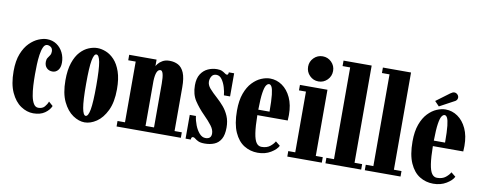

<svg xmlns="http://www.w3.org/2000/svg" viewBox="-64 -1062 3471 1381"><g transform="rotate(10 1671.0 -371.0)"><path d="M218.5 11Q171.5 11 127.5 -18.5Q83.5 -48 55.5 -108.8Q27.5 -169.5 27.5 -263.5Q27.5 -339.5 48 -391Q68.5 -442.5 99.5 -473.2Q130.5 -504 164.2 -517.8Q198 -531.5 224 -531.5Q265.5 -531.5 296 -510.8Q326.5 -490 343 -456.2Q359.5 -422.5 359.5 -383.5Q359.5 -347.5 343.2 -328.2Q327 -309 302.5 -309Q277 -309 260.5 -325.2Q244 -341.5 244 -370Q244 -388 251.5 -399.2Q259 -410.5 266.5 -421.5Q274 -432.5 274 -449Q274 -471 261.2 -480.8Q248.5 -490.5 234 -490.5Q216 -490.5 205.8 -468Q195.5 -445.5 190.5 -410.8Q185.5 -376 184.2 -337.5Q183 -299 183 -267.5Q183 -227 185.2 -186Q187.5 -145 194 -110.8Q200.5 -76.5 213.5 -55.5Q226.5 -34.5 247.5 -34.5Q277.5 -34.5 293.5 -53Q309.5 -71.5 316.5 -92L347.5 -65Q335.5 -35 302.8 -12Q270 11 218.5 11Z M593.5 11Q551.5 11 508 -18.2Q464.5 -47.5 435.2 -108.2Q406 -169 406 -263.5Q406 -340.5 423.8 -392.2Q441.5 -444 469.8 -474.5Q498 -505 530.8 -518.2Q563.5 -531.5 593.5 -531.5Q623.5 -531.5 656.5 -518.2Q689.5 -505 718 -474.5Q746.5 -444 764.5 -392.2Q782.5 -340.5 782.5 -263.5Q782.5 -169 753 -108.2Q723.5 -47.5 680 -18.2Q636.5 11 593.5 11ZM593.5 -36.5Q612.5 -36.5 622 -88.8Q631.5 -141 631.5 -263.5Q631.5 -386.5 622 -435.8Q612.5 -485 593.5 -485Q576 -485 566.5 -435.8Q557 -386.5 557 -263.5Q557 -141 566.5 -88.8Q576 -36.5 593.5 -36.5Z M826 0V-40H880.5V-483.5H826V-523.5H1026V-475.5Q1027 -479.5 1037.5 -493.2Q1048 -507 1068.8 -519.2Q1089.5 -531.5 1120.5 -531.5Q1156 -531.5 1183.5 -516.8Q1211 -502 1226.8 -464.8Q1242.5 -427.5 1242.5 -359V-40H1295.5V0ZM1030.5 -368.5V-40H1092.5V-360.5Q1092.5 -454 1067 -454Q1033.5 -454 1030.5 -368.5Z M1471 11Q1440 11 1423.8 3.2Q1407.5 -4.5 1398.8 -12.2Q1390 -20 1381.5 -20Q1368 -20 1368 0H1330V-173.5H1375Q1379 -141 1392 -107.5Q1405 -74 1425 -51.5Q1445 -29 1469.5 -29Q1511.5 -29 1511.5 -68.5Q1511.5 -96.5 1489.5 -125.5Q1467.5 -154.5 1432.5 -189.5Q1389.5 -232.5 1359.5 -278Q1329.5 -323.5 1329.5 -390Q1329.5 -441 1349.5 -472Q1369.5 -503 1401 -517.2Q1432.5 -531.5 1467 -531.5Q1490.5 -531.5 1504.5 -524.8Q1518.5 -518 1527.2 -511.2Q1536 -504.5 1542.5 -504.5Q1547 -504.5 1550.2 -508.5Q1553.5 -512.5 1553.5 -523.5H1592.5V-354.5H1547.5Q1545.5 -380 1536 -412Q1526.5 -444 1510 -467.2Q1493.5 -490.5 1469.5 -490.5Q1445.5 -490.5 1434.8 -472.5Q1424 -454.5 1424 -434Q1424 -408.5 1445.2 -384Q1466.5 -359.5 1503 -327Q1528 -304.5 1551.8 -276.8Q1575.5 -249 1591 -212.8Q1606.5 -176.5 1606.5 -129Q1606.5 -76 1589 -45.2Q1571.5 -14.5 1540.8 -1.8Q1510 11 1471 11Z M1857.5 10Q1803 10 1758 -17.8Q1713 -45.5 1686 -106Q1659 -166.5 1659 -263.5Q1659 -337.5 1677.8 -388.8Q1696.5 -440 1726.5 -471.5Q1756.5 -503 1790.2 -517.2Q1824 -531.5 1854 -531.5Q1902.5 -531.5 1943 -503.5Q1983.5 -475.5 2008 -423Q2032.5 -370.5 2032.5 -296.5Q2032.5 -277 2031 -256H1809Q1810 -174 1817.5 -125.8Q1825 -77.5 1839.8 -57Q1854.5 -36.5 1877.5 -36.5Q1916 -36.5 1939.5 -55.2Q1963 -74 1973.5 -93.5L2006.5 -67Q1993.5 -39.5 1952.8 -14.8Q1912 10 1857.5 10ZM1854 -490.5Q1843 -490.5 1833 -476Q1823 -461.5 1816.5 -419.8Q1810 -378 1809 -296H1891Q1891 -377 1886.2 -418.8Q1881.5 -460.5 1873.2 -475.5Q1865 -490.5 1854 -490.5Z M2199.5 -571Q2161.5 -571 2134.8 -598Q2108 -625 2108 -663.5Q2108 -701 2134.8 -727.8Q2161.5 -754.5 2199.5 -754.5Q2237 -754.5 2263.8 -727.8Q2290.5 -701 2290.5 -663.5Q2290.5 -625 2263.8 -598Q2237 -571 2199.5 -571ZM2073 0V-40H2124V-483.5H2073V-523.5H2274V-40H2325V0Z M2351.5 0V-40H2407V-710H2351.5V-750H2557V-40H2612.5V0Z M2639 0V-40H2694.5V-710H2639V-750H2844.5V-40H2900V0Z M3139.5 10Q3085 10 3040 -17.8Q2995 -45.5 2968 -106Q2941 -166.5 2941 -263.5Q2941 -337.5 2959.8 -388.8Q2978.5 -440 3008.5 -471.5Q3038.5 -503 3072.2 -517.2Q3106 -531.5 3136 -531.5Q3184.5 -531.5 3225 -503.5Q3265.5 -475.5 3290 -423Q3314.5 -370.5 3314.5 -296.5Q3314.5 -277 3313 -256H3091Q3092 -174 3099.5 -125.8Q3107 -77.5 3121.8 -57Q3136.5 -36.5 3159.5 -36.5Q3198 -36.5 3221.5 -55.2Q3245 -74 3255.5 -93.5L3288.5 -67Q3275.5 -39.5 3234.8 -14.8Q3194 10 3139.5 10ZM3136 -490.5Q3125 -490.5 3115 -476Q3105 -461.5 3098.5 -419.8Q3092 -378 3091 -296H3173Q3173 -377 3168.2 -418.8Q3163.5 -460.5 3155.2 -475.5Q3147 -490.5 3136 -490.5ZM3083.5 -544.5 3051 -578.5 3148.5 -651Q3164.5 -663 3176.5 -663Q3186.5 -663 3194 -657.8Q3201.5 -652.5 3205.5 -645.5Q3209.5 -638.5 3209.5 -630.5Q3209.5 -609 3183.5 -598.5Z"/></g></svg>

Font: Imbue 10pt Black
Style: Regular
Weight: 900
Designer: Tyler Finck
Foundry: Etcetera Type Company
Version: Version 1.102; ttfautohint (v1.8.3)